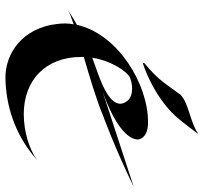

<svg xmlns="http://www.w3.org/2000/svg" viewBox="-42 -708 766 723"><g transform="rotate(90 341.5 -346.0)"><path d="M325 -349C526 -421 504 -487 504 -487C496 -511 472 -520 440 -520C294 -520 107 -405 73 -252C55 -242 36 -231 17 -218C29 -225 48 -232 71 -240C67 -219 67 -198 70 -176C85 -47 181 19 276 17C370 15 483 -14 582 -102C542 -73 476 -52 409 -52C282 -52 194 -134 194 -268V-278C272 -301 357 -326 416 -351C416 -351 535 -394 683 -466ZM296 -347C271 -336 238 -325 197 -310C209 -387 252 -441 268 -450C280 -456 296 -460 313 -460C331 -460 350 -455 360 -441C389 -404 352 -372 296 -347ZM484 -709C436 -677 367 -673 336 -642C295 -587 283 -560 217 -506C216 -505 217 -500 217 -500C217 -500 339 -537 420 -627C438 -647 484 -709 484 -709Z"/></g></svg>

Font: Eagle Lake
Style: Regular
Weight: 400
Designer: Astigmatic (AOETI)
Foundry: Astigmatic (AOETI)
Version: Version 1.000